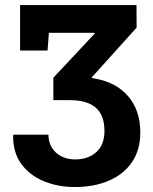

<svg xmlns="http://www.w3.org/2000/svg" viewBox="-20 -731 605 761"><path d="M276.4 10.3Q209 10.3 152.8 -13.2Q96.7 -36.6 63.7 -82.3Q30.8 -127.9 32.2 -194.3L33.2 -197.3H171.9Q171.9 -169.4 184.8 -147.2Q197.8 -125 221.7 -112.1Q245.6 -99.1 277.8 -99.1Q329.6 -99.1 361.8 -128.2Q394 -157.2 394 -211.9Q394 -273.9 359.9 -304Q325.7 -334 257.3 -334H191.4V-422.9L355.5 -598.1L354 -601.1H173.8L168.5 -530.8H59.6V-710.9H521L521.5 -621.6L343.8 -424.3V-421.9Q345.2 -421.9 348.6 -421.1Q352.1 -420.4 356.9 -419.4Q440.9 -404.8 488.5 -348.9Q536.1 -293 536.1 -205.6Q536.1 -137.2 503.4 -88.9Q470.7 -40.5 412.1 -15.1Q353.5 10.3 276.4 10.3Z"/></svg>

Font: Roboto Slab LO
Style: Bold
Weight: 700
Designer: Google
Version: Version 2.000